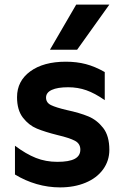

<svg xmlns="http://www.w3.org/2000/svg" viewBox="-20 -802 540 834"><path d="M45 -44V-169Q93 -133 136 -116Q179 -99 229 -99Q280 -99 304.5 -112Q329 -125 329 -152Q329 -178 305.5 -190.5Q282 -203 231 -215Q175 -229 140 -243.5Q105 -258 79.5 -291Q54 -324 54 -380Q54 -450 111.5 -492Q169 -534 266 -534Q313 -534 353 -523.5Q393 -513 435 -489V-367Q392 -397 355 -410Q318 -423 276 -423Q230 -423 205 -411.5Q180 -400 180 -378Q180 -356 201.5 -345.5Q223 -335 270 -324Q326 -312 363.5 -296.5Q401 -281 428 -246.5Q455 -212 455 -151Q455 -104 428 -66.5Q401 -29 352 -8.5Q303 12 241 12Q189 12 139 -2.5Q89 -17 45 -44ZM311 -782H455L315 -586H197Z"/></svg>

Font: AmikoBold
Style: Bold
Weight: 700
Designer: Pablo Impallari, Rodrigo Fuenzalida, Andres Torresi
Foundry: Impallari Type
Version: Version 1.000; ttfautohint (v1.3)